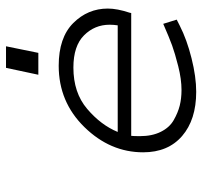

<svg xmlns="http://www.w3.org/2000/svg" viewBox="-37 -609 660 626"><g transform="rotate(-90 293.0 -296.0)"><path d="M528.3 -93.8 542 -49.8Q542 -49.8 536.1 -46.9L522.5 -40Q476.6 -16.6 416 -1.5Q355.5 13.7 306.6 13.7Q215.8 13.7 162.6 -32.2Q109.4 -78.1 109.4 -159.2Q109.4 -266.6 191.4 -350.6Q273.4 -434.6 391.6 -434.6Q483.4 -434.6 530.8 -387.2Q578.1 -339.8 578.1 -274.4Q578.1 -244.1 564.5 -203.1L563.5 -198.2H163.1Q162.1 -189.5 162.1 -169.9Q162.1 -129.9 176.3 -101.6Q190.4 -73.2 214.4 -59.6Q238.3 -45.9 261.7 -40Q285.2 -34.2 312.5 -34.2Q347.7 -34.2 390.1 -44.9Q432.6 -55.7 458 -64.9Q483.4 -74.2 528.3 -93.8ZM175.8 -242.2H523.4Q525.4 -255.9 525.4 -268.6Q525.4 -317.4 490.7 -352.1Q456.1 -386.7 385.7 -386.7Q303.7 -386.7 251 -341.8Q198.2 -296.9 175.8 -242.2ZM362.3 -501 384.8 -606.4H455.1L433.6 -501Z"/></g></svg>

Font: Thabit-Oblique
Style: Oblique
Weight: 500
Designer: Regenerated by Nadim Shaikli
Foundry: MAK Alagha
Version: 0.01